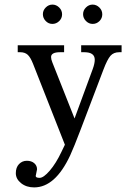

<svg xmlns="http://www.w3.org/2000/svg" viewBox="-20 -626 549 835"><path d="M241.2 -398.9Q202.1 -398.9 202.1 -377.9Q202.1 -368.2 207.5 -355L304.2 -110.8L383.3 -325.7Q392.1 -349.6 392.1 -366.2Q392.1 -398.9 346.7 -398.9H333V-429.2H508.8V-398.9H498.5Q474.1 -398.9 460.4 -383.3Q446.8 -367.7 430.2 -324.2L331.1 -63.5Q301.8 13.7 285.2 49.8Q220.2 189 128.4 189Q94.7 189 71.8 170.7Q48.8 152.3 48.8 127.2Q48.8 102.1 62.7 87.6Q76.7 73.2 96.7 73.2Q116.7 73.2 128.9 83.7Q141.1 94.2 141.1 110.4L135.3 139.2Q135.3 147.5 152.3 147.5Q169.4 147.5 196.5 116Q223.6 84.5 247.6 33.7L262.2 3.4L124 -347.7Q112.8 -376.5 100.6 -387.7Q88.4 -398.9 67.9 -398.9H57.1V-429.2H258.8V-398.9ZM208 -606Q224.6 -606 237.3 -593.5Q250 -581.1 250 -563.7Q250 -546.4 237.3 -534.2Q224.6 -522 207.8 -522Q190.9 -522 178.7 -534.7Q166.5 -547.4 166.5 -564.2Q166.5 -581.1 179 -593.5Q191.4 -606 208 -606ZM382.8 -606Q399.4 -606 412.1 -593.5Q424.8 -581.1 424.8 -563.7Q424.8 -546.4 412.4 -534.2Q399.9 -522 383.1 -522Q366.2 -522 353.8 -534.7Q341.3 -547.4 341.3 -564.2Q341.3 -581.1 353.8 -593.5Q366.2 -606 382.8 -606Z"/></svg>

Font: RIT Rachana
Style: Regular
Weight: 400
Designer: Hussain KH
Version: 1.4.7